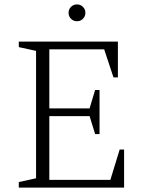

<svg xmlns="http://www.w3.org/2000/svg" viewBox="-20 -848 651 868"><path d="M65 0V-25L143 -42V-618L65 -635V-660H513V-498H493L451 -625H203V-358H385L410 -441H430V-242H410L385 -323H203V-35H479L521 -172H541V0ZM328 -752Q312 -752 301 -763Q290 -774 290 -790Q290 -806 301 -817Q312 -828 328 -828Q344 -828 355 -817Q366 -806 366 -790Q366 -774 355 -763Q344 -752 328 -752Z"/></svg>

Font: Spectral ExtraLight
Style: Regular
Weight: 275
Designer: Jean-Baptiste Levee
Foundry: Production Type
Version: Version 2.001